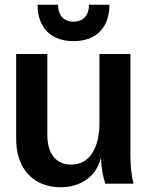

<svg xmlns="http://www.w3.org/2000/svg" viewBox="-20 -772 635 807"><path d="M234 15C322 15 385 -32 404 -108C406 -68 412 -30 423 0H541C532 -37 528 -76 528 -125V-545H398V-255C398 -145 353 -80 279 -80C216 -80 179 -126 179 -203V-545H48V-186C48 -63 121 15 234 15ZM289 -599C384 -599 440 -656 440 -752H354C354 -707 330 -681 289 -681C248 -681 224 -707 224 -752H138C138 -656 194 -599 289 -599Z"/></svg>

Font: Ronzino
Style: Bold
Weight: 700
Designer: Nunzio Mazzaferro
Foundry: Collletttivo
Version: Version 1.000;Glyphs 3.3 (3337)